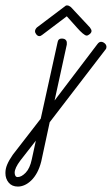

<svg xmlns="http://www.w3.org/2000/svg" viewBox="-142 -439 412 707"><path d="M217 -277Q223 -285 230 -285Q237 -285 243.5 -279.5Q250 -274 250 -266Q250 -260 246 -256L41 11L10 155Q4 179 -5.5 196.5Q-15 214 -27 225.5Q-39 237 -51.5 242.5Q-64 248 -76 248Q-98 248 -110 233.5Q-122 219 -122 199Q-122 197 -122 197Q-122 183 -116 168Q-109 151 -95 131L8 -2L70 -283Q72 -297 85 -297Q95 -297 99.5 -292.5Q104 -288 104 -282Q104 -276 104 -275L59 -69ZM-10 79 -67 152Q-88 180 -88 197Q-88 203 -85.5 208Q-83 213 -77 213Q-63 213 -47.5 197Q-32 181 -25 148ZM14 -311Q8 -306 3 -306Q-3 -306 -8 -312Q-13 -318 -13 -324Q-13 -331 -6 -338L100 -418Q100 -419 106 -419Q111 -419 119 -413L189 -338Q195 -330 195 -325Q195 -319 188.5 -313.5Q182 -308 177 -308Q172 -308 162.5 -316Q153 -324 142.5 -336Q132 -348 121.5 -359.5Q111 -371 104 -379Z"/></svg>

Font: Gruenewald VA
Style: Regular
Weight: 400
Designer: Peter Wiegel
Foundry: Peter Wiegel, nach dem Schriftentwurf von Dr. H. Gr¸newald
Version: Version 0.007